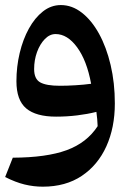

<svg xmlns="http://www.w3.org/2000/svg" viewBox="-20 -446 519 747"><path d="M146.5 280.3Q110.4 280.3 75.4 271.7Q40.5 263.2 0 242.7L29.8 167.5Q161.1 167 239.5 138.2Q317.9 109.4 359.9 44.9Q359.4 30.3 358.2 17.3Q356.9 4.4 355 -10.7Q320.3 -2 280.3 2.9Q240.2 7.8 198.2 7.8Q120.1 7.8 82 -24.2Q43.9 -56.2 43.9 -129.9Q43.9 -186.5 56.6 -239.7Q69.3 -293 92.5 -335Q115.7 -377 147.2 -401.6Q178.7 -426.3 216.8 -426.3Q260.3 -426.3 298.3 -396.7Q336.4 -367.2 365.2 -314.9Q394 -262.7 410.4 -193.1Q426.8 -123.5 426.8 -43.5Q426.8 50.3 393.8 123.3Q360.8 196.3 298.1 238.3Q235.4 280.3 146.5 280.3ZM334.5 -120.1Q317.9 -210.4 280 -262Q242.2 -313.5 196.3 -313.5Q173.3 -313.5 154.3 -293.9Q135.3 -274.4 124 -243.4Q112.8 -212.4 112.8 -177.2Q112.8 -138.7 136.5 -125.5Q160.2 -112.3 212.4 -112.3Q241.2 -112.3 273.7 -114.3Q306.2 -116.2 334.5 -120.1Z"/></svg>

Font: Pinar DS1 SemiBold
Style: Regular
Weight: 600
Designer: Amin Abedi
Version: Version 3.000